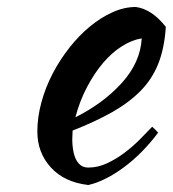

<svg xmlns="http://www.w3.org/2000/svg" viewBox="-20 -491 495 550"><path d="M455 -414Q451 -352 433 -307.5Q415 -263 381.5 -229.5Q348 -196 300 -169Q252 -142 188 -117Q188 -111 187.5 -104.5Q187 -98 187 -91Q187 -78 189 -64Q191 -50 196 -38Q201 -26 210 -18.5Q219 -11 233 -11Q260 -11 286 -23Q312 -35 335.5 -52.5Q359 -70 379.5 -90.5Q400 -111 416 -128Q426 -119 433 -111Q388 -51 334.5 -11.5Q281 28 233 39Q164 31 125.5 -11.5Q87 -54 87 -114Q87 -155 98.5 -197.5Q110 -240 130.5 -279.5Q151 -319 178.5 -354Q206 -389 237.5 -415Q269 -441 302.5 -456Q336 -471 369 -471Q415 -465 455 -414ZM386 -381Q359 -377 330 -359Q301 -341 275.5 -311Q250 -281 229 -241Q208 -201 196 -155Q276 -195 329 -253.5Q382 -312 386 -381Z"/></svg>

Font: Sweet Mavka Script
Style: Regular
Weight: 500
Designer: Pablo Impallari/Anastassiya Vishnevskaya
Foundry: Pablo Impallari/ Anastassiya Vishnevskaya
Version: Version 2.0/www.impallari.com/   behance.net/sweetcherry